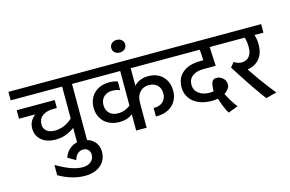

<svg xmlns="http://www.w3.org/2000/svg" viewBox="-140 -1169 2667 1766"><g transform="rotate(-15 1193.5 -285.5)"><path d="M114 -266Q114 -336 175 -384H20V-465H382V-389H349Q282 -389 244 -360Q206 -331 206 -279Q206 -239 234.5 -216Q263 -193 312 -193Q359 -193 403.5 -212Q448 -231 480 -264V-567H-10V-648H674V-567H574V0H480V-174Q397 -111 300 -111Q214 -111 164 -153.5Q114 -196 114 -266Z M679 108Q679 159 653.5 198.5Q628 238 581.5 259.5Q535 281 474 281Q352 281 225 209V111Q303 157 363.5 178Q424 199 474 199Q522 198 551.5 173Q581 148 581 108Q581 78 562.5 60Q544 42 513 42Q484 43 462.5 63Q441 83 430 120L356 77Q374 24 416.5 -8Q459 -40 517 -40Q590 -40 634.5 0.5Q679 41 679 108Z M1504 -567H1133V-400Q1158 -427 1192.5 -441Q1227 -455 1268 -455Q1353 -455 1405 -403Q1457 -351 1457 -266Q1457 -210 1431.5 -167.5Q1406 -125 1359.5 -101.5Q1313 -78 1253 -78H1242V-159H1253Q1302 -159 1332.5 -188.5Q1363 -218 1363 -266Q1363 -315 1333 -344.5Q1303 -374 1253 -374Q1200 -374 1166.5 -338Q1133 -302 1133 -235V0H1033V-155Q981 -115 908 -115Q849 -115 804 -138.5Q759 -162 734 -205Q709 -248 709 -304Q709 -360 734 -403Q759 -446 804 -469.5Q849 -493 908 -493Q953 -493 987 -479V-396Q956 -411 913 -411Q864 -411 833.5 -381.5Q803 -352 803 -304Q803 -255 833 -225.5Q863 -196 913 -196Q951 -196 981.5 -208Q1012 -220 1033 -239V-567H654V-648H1504Z M1008 -792Q1008 -818 1026.5 -835Q1045 -852 1074 -852Q1104 -852 1122.5 -835Q1141 -818 1141 -792Q1141 -766 1122 -749Q1103 -732 1074 -732Q1045 -732 1026.5 -749Q1008 -766 1008 -792Z M1539 -274Q1539 -365 1600.5 -415Q1662 -465 1774 -465H1797L1791 -567H1484V-648H2018V-567H1885L1894 -386H1779Q1710 -386 1671.5 -356.5Q1633 -327 1633 -274Q1633 -223 1673 -192Q1713 -161 1777 -161Q1799 -161 1815 -165Q1815 -229 1828 -253Q1841 -277 1870 -277Q1903 -277 1930.5 -253.5Q1958 -230 1958 -192Q1958 -171 1944 -151Q1930 -131 1905 -115Q1921 -80 1947.5 -37.5Q1974 5 1992 25L1898 61Q1883 38 1865 -5.5Q1847 -49 1835 -89Q1808 -83 1777 -83Q1706 -83 1652 -107Q1598 -131 1568.5 -174.5Q1539 -218 1539 -274Z M2397 -567H2312Q2326 -523 2326 -472Q2326 -391 2285 -340Q2244 -289 2169 -278L2188 -249L2249 -161Q2335 -44 2369 -5L2267 22Q2245 -4 2171 -112Q2133 -168 2088 -236.5Q2043 -305 2026 -334L2062 -378Q2096 -354 2133 -354Q2180 -354 2206 -385.5Q2232 -417 2232 -472Q2232 -523 2219 -567H1998V-648H2397Z"/></g></svg>

Font: Madhuban
Style: Regular
Weight: 400
Designer: jaikishan Patel
Foundry: MagicType
Version: Version 1.000